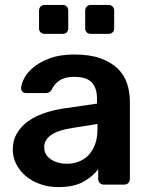

<svg xmlns="http://www.w3.org/2000/svg" viewBox="-20 -752 611 782"><path d="M350 -614Q340 -614 333.5 -620Q327 -626 327 -636V-709Q327 -719 333.5 -725.5Q340 -732 350 -732H422Q432 -732 438.5 -725.5Q445 -719 445 -709V-636Q445 -626 438.5 -620Q432 -614 422 -614ZM162 -614Q152 -614 145.5 -620Q139 -626 139 -636V-709Q139 -719 145.5 -725.5Q152 -732 162 -732H235Q245 -732 251.5 -725.5Q258 -719 258 -709V-636Q258 -626 251.5 -620Q245 -614 235 -614ZM217 10Q178 10 144 -2Q110 -14 85.5 -34.5Q61 -55 46.5 -83Q32 -111 32 -143Q32 -178 47 -205.5Q62 -233 89 -254Q116 -275 154 -289Q192 -303 238 -310L375 -330V-351Q375 -393 354 -416Q333 -439 282 -439Q245 -439 223 -424.5Q201 -410 190 -386Q182 -373 167 -373H88Q66 -373 66 -395Q67 -411 79 -434Q91 -457 117 -478.5Q143 -500 184 -515Q225 -530 283 -530Q346 -530 389 -514.5Q432 -499 459 -473Q486 -447 497.5 -412Q509 -377 509 -338V-24Q509 -13 502.5 -6.5Q496 0 485 0H404Q393 0 386.5 -6.5Q380 -13 380 -24V-63Q360 -35 321 -12.5Q282 10 217 10ZM251 -85Q277 -85 300 -93.5Q323 -102 340 -119.5Q357 -137 367 -163.5Q377 -190 377 -226V-247L276 -231Q216 -222 188 -202Q160 -182 160 -153Q160 -136 167.5 -123.5Q175 -111 188 -102.5Q201 -94 217 -89.5Q233 -85 251 -85Z"/></svg>

Font: Fz Rubik Med
Style: Regular
Weight: 500
Designer: Hubert and Fischer
Foundry: Hubert and Fischer
Version: Vit hóa bi FontZin.com